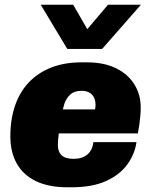

<svg xmlns="http://www.w3.org/2000/svg" viewBox="-20 -786 640 816"><path d="M268 10Q186 10 132 -16.5Q78 -43 51 -91.5Q24 -140 24 -206Q24 -281 45 -340Q66 -399 105.5 -439Q145 -479 200.5 -500Q256 -521 325 -521H350Q422 -521 473 -496Q524 -471 551 -427.5Q578 -384 578 -330Q578 -312 576.5 -294.5Q575 -277 572.5 -258.5Q570 -240 566 -219H230Q226 -191 226 -170Q226 -151 233 -137.5Q240 -124 255 -117.5Q270 -111 293 -111Q330 -111 351.5 -129.5Q373 -148 377 -182H560Q553 -131 521 -87Q489 -43 430.5 -16.5Q372 10 283 10ZM247 -321H384Q385 -326 385.5 -330.5Q386 -335 386 -339Q386 -360 378.5 -373.5Q371 -387 358 -393.5Q345 -400 327 -400Q296 -400 279 -384.5Q262 -369 254 -346Q250 -334 247 -321ZM579 -766 414 -578H266L153 -766H291L351 -662L439 -766Z"/></svg>

Font: Chivo Mono Medium Black
Style: Italic
Weight: 900
Italic angle: -8.05°
Monospace: yes
Version: Version 1.008